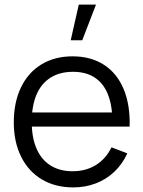

<svg xmlns="http://www.w3.org/2000/svg" viewBox="-20 -800 624 835"><path d="M322.7 -780 287.5 -625H337.8L397.5 -780ZM298.3 15Q220.3 15 161.9 -19.8Q103.5 -54.7 71.8 -118.7Q40 -182.7 40 -267.7Q40 -355.3 71.4 -420.2Q102.8 -485.2 160.5 -520.1Q218.2 -555 295.7 -555Q375 -555 431.8 -518.4Q488.7 -481.8 517.6 -412.9Q546.5 -344 543.8 -249.3H469V-275.3Q467.7 -345.5 448 -392.6Q428.3 -439.7 390.5 -463.7Q352.7 -487.7 297.7 -487.7Q240 -487.7 199.7 -462.2Q159.3 -436.8 138.7 -388.2Q118 -339.5 118 -270Q118 -202.2 138.7 -154.1Q159.3 -106 199.3 -80.7Q239.3 -55.3 295.7 -55.3Q353.2 -55.3 396.6 -82Q440 -108.7 465 -159.3L533.7 -133Q512.3 -86.2 477.2 -52.9Q442 -19.7 396.3 -2.3Q350.7 15 298.3 15ZM92 -249.3V-311H504.7V-249.3Z"/></svg>

Font: Hauora
Style: Regular
Weight: 400
Designer: Wayne Shih
Foundry: WCYS
Version: Version 1.001